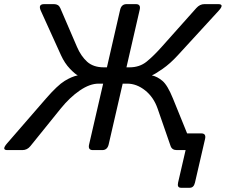

<svg xmlns="http://www.w3.org/2000/svg" viewBox="-28 -720 1083 921"><path d="M7.3 0Q-22 0 5.9 -32.2L192.4 -247.1Q248 -311 282 -331.8Q315.9 -352.5 344.2 -358.4L344.7 -358.9Q333 -363.8 307.6 -390.1Q282.2 -416.5 264.6 -455.1L168 -668Q153.3 -700.2 184.1 -700.2H231.4Q252.9 -700.2 261.2 -681.2L341.3 -495.1Q360.4 -450.7 390.1 -423.8Q419.9 -397 470.2 -397H484.9L548.3 -673.3Q554.7 -700.2 579.1 -700.2H624Q648.4 -700.2 642.1 -673.3L578.6 -397H593.3Q641.6 -397 675.3 -424.3Q709 -451.7 747.6 -495.1L913.6 -681.2Q930.7 -700.2 952.1 -700.2H1019Q1050.3 -700.2 1020.5 -668L825.2 -455.1Q788.6 -415 751.7 -389.4Q714.8 -363.8 701.2 -358.9L700.7 -358.4Q727.1 -352.5 751.5 -331.8Q775.9 -311 801.8 -247.1L869.6 -80.1H937.5Q961.9 -80.1 955.6 -53.2L907.2 156.2Q901.4 180.7 882.3 180.7H840.3Q820.8 180.7 826.2 156.2L862.3 0H820.3Q797.4 0 790.5 -19L728 -199.2Q709 -253.9 668.2 -286.4Q627.4 -318.8 582.5 -318.8H560.5L493.2 -26.9Q486.8 0 462.4 0H417.5Q393.1 0 399.4 -26.9L466.8 -318.8H444.8Q402.8 -318.8 354.7 -285.9Q306.6 -252.9 263.2 -199.2L117.7 -19Q102.5 0 79.1 0Z"/></svg>

Font: Istok Web
Style: BoldItalic
Weight: 700
Italic angle: -13°
Designer: Andrey V. Panov
Foundry: Andrey V. Panov
Version: Version 1.0.2g